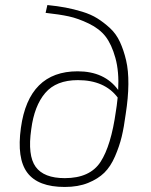

<svg xmlns="http://www.w3.org/2000/svg" viewBox="-20 -730 598 762"><path d="M161 -679 168 -710Q208 -706 240 -700Q272 -694 306.5 -683.5Q341 -673 366.5 -657Q392 -641 416.5 -618.5Q441 -596 456 -563.5Q471 -531 480.5 -490.5Q490 -450 489.5 -396Q489 -342 479 -278Q472 -225 463 -187.5Q454 -150 436.5 -109.5Q419 -69 394 -44.5Q369 -20 329.5 -4Q290 12 237 12Q131 12 88.5 -44.5Q46 -101 63 -223Q94 -447 288 -447Q395 -447 449 -373Q453 -446 438 -500Q423 -554 399 -585Q375 -616 332.5 -636.5Q290 -657 253 -665Q216 -673 161 -679ZM237 -23Q337 -23 379 -87.5Q421 -152 440 -289Q443 -305 447 -343Q395 -412 289 -412Q203 -412 159.5 -361Q116 -310 104 -217Q89 -113 121.5 -68Q154 -23 237 -23Z"/></svg>

Font: Exo 2.0 Extra Light
Style: Italic
Weight: 250
Italic angle: -8°
Designer: Natanael Gama
Version: Version 1.001;PS 001.001;hotconv 1.0.70;makeotf.lib2.5.58329